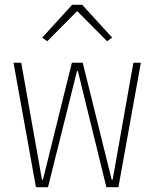

<svg xmlns="http://www.w3.org/2000/svg" viewBox="-20 -776 640 796"><path d="M36 -516H68L154 -31H158L278 -516H323L443 -31H447L533 -516H564L471 0H421L303 -481H299L179 0H129ZM321 -756 445 -620 424 -605 300 -730 176 -605 155 -620 279 -756Z"/></svg>

Font: IBM Plex Mono ExtLt
Style: Regular
Weight: 200
Monospace: yes
Designer: Mike Abbink, Paul van der Laan, Pieter van Rosmalen
Foundry: Bold Monday
Version: Version 2.3